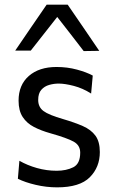

<svg xmlns="http://www.w3.org/2000/svg" viewBox="-20 -796 495 827"><path d="M226 11Q179.5 11 133.8 0.2Q88 -10.5 57 -26L63.5 -103.5Q97.5 -84 139.2 -72.2Q181 -60.5 224 -60.5Q265.5 -60.5 295.5 -75.5Q325.5 -90.5 325.5 -138.5Q325.5 -170 297.5 -185.8Q269.5 -201.5 197 -222Q157.5 -233 126.5 -249Q95.5 -265 77.8 -292Q60 -319 60 -362.5Q60 -430 104.2 -468.8Q148.5 -507.5 223.5 -507.5Q270 -507.5 311.5 -496.2Q353 -485 379.5 -470.5L372.5 -393Q336.5 -416 298 -426Q259.5 -436 232.5 -436Q212 -436 191.8 -430.2Q171.5 -424.5 158 -409.2Q144.5 -394 144.5 -365.5Q144.5 -335 167 -318Q189.5 -301 252 -283Q301.5 -268.5 336.8 -253Q372 -237.5 391 -211.8Q410 -186 410 -141Q410 -76 366.8 -32.5Q323.5 11 226 11ZM340.5 -576Q312 -613 283.8 -649.5Q255.5 -686 226.5 -723Q197.5 -686 169.5 -650.5Q141.5 -614.5 112.5 -578H45.5Q79 -627 113 -677Q147 -726.5 181 -776H271.5Q305.5 -726.5 339.5 -676.8Q373.5 -627 407.5 -577Z"/></svg>

Font: Heraclito
Style: Regular
Weight: 400
Designer: Kostas Bartsokas (font) & Cristiano Sobral (main changes)
Foundry: Kostas Bartsokas (font) & Cristiano Sobral (main changes)
Version: Version 1.00;July 8, 2020;FontCreator 13.0.0.2655 64-bit